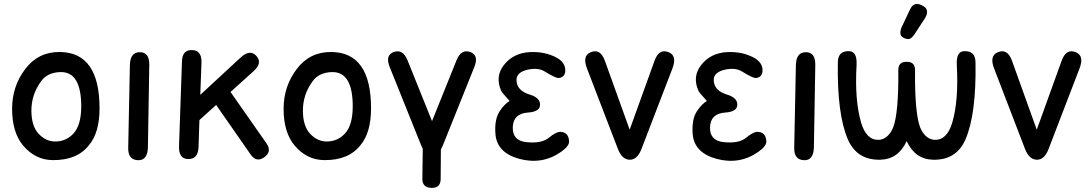

<svg xmlns="http://www.w3.org/2000/svg" viewBox="-20 -770 5395 952"><path d="M280.3 -412.6Q216.3 -411.1 184.6 -368.2Q135.7 -301.8 135.7 -222.2Q135.7 -145.5 170.9 -107.4Q207 -68.4 253.9 -68.4Q307.1 -68.4 343.8 -107.4Q382.3 -148.9 382.8 -240.7Q383.3 -414.6 280.3 -412.6ZM276.4 -512.2Q474.1 -510.7 473.6 -231Q473.1 -111.8 420.9 -49.8Q362.3 24.9 242.2 23.9Q155.3 23.4 94.7 -48.3Q40 -113.3 40 -231Q40 -342.3 105.5 -428.2Q169.9 -513.2 276.4 -512.2Z M674.8 -511.2Q721.2 -510.3 720.2 -447.8L713.4 -41.5Q712.4 24.4 666.5 24.4Q614.3 23.9 615.7 -37.6L624 -447.3Q625.5 -512.2 674.8 -511.2Z M910.6 18.6Q865.7 16.6 867.7 -45.9L882.3 -466.8Q884.3 -525.9 937 -521.5Q981 -517.6 979 -458.5L973.1 -299.8L1173.3 -484.9Q1218.3 -526.4 1249.5 -494.6Q1283.7 -458.5 1237.8 -417.5L1123 -314L1301.3 -59.1Q1329.6 -18.6 1291 9.3Q1251.5 37.6 1223.1 -3.4L1051.8 -249.5L968.8 -174.8L964.4 -41.5Q962.4 21 910.6 18.6Z M1626.5 -412.6Q1562.5 -411.1 1530.8 -368.2Q1481.9 -301.8 1481.9 -222.2Q1481.9 -145.5 1517.1 -107.4Q1553.2 -68.4 1600.1 -68.4Q1653.3 -68.4 1689.9 -107.4Q1728.5 -148.9 1729 -240.7Q1729.5 -414.6 1626.5 -412.6ZM1622.6 -512.2Q1820.3 -510.7 1819.8 -231Q1819.3 -111.8 1767.1 -49.8Q1708.5 24.9 1588.4 23.9Q1501.5 23.4 1440.9 -48.3Q1386.2 -113.3 1386.2 -231Q1386.2 -342.3 1451.7 -428.2Q1516.1 -513.2 1622.6 -512.2Z M1932.6 -512.2Q1977.5 -528.3 2001 -470.2L2122.1 -169.4L2243.2 -470.2Q2266.6 -528.3 2311.5 -512.2Q2355.5 -496.1 2332 -438L2176.3 -50.3Q2171.4 -38.1 2166 -28.3L2165 117.7Q2164.6 162.1 2120.1 161.6Q2073.7 160.6 2074.2 116.2Q2075.2 42 2076.2 -32.2Q2071.8 -40.5 2067.9 -50.3L1912.1 -438Q1888.7 -496.1 1932.6 -512.2Z M2607.4 -300.8Q2662.1 -284.2 2657.2 -246.1Q2653.8 -215.8 2597.7 -211.9Q2524.9 -207 2522.5 -139.6Q2520.5 -72.8 2588.9 -65.4Q2665 -57.1 2701.2 -86.9Q2737.8 -117.2 2759.8 -116.2Q2799.3 -114.3 2801.8 -69.3Q2802.7 -45.9 2762.7 -17.6Q2669.4 48.3 2554.7 17.6Q2443.8 -12.7 2436.5 -105.5Q2430.7 -179.7 2459 -220.7Q2482.4 -254.9 2506.8 -269.5Q2467.8 -311.5 2463.9 -322.3Q2435.1 -391.1 2477.5 -446.3Q2524.9 -507.8 2608.4 -511.7Q2683.1 -515.1 2741.2 -483.4Q2785.6 -458.5 2782.7 -416.5Q2780.3 -386.7 2751 -383.3Q2736.3 -381.3 2680.2 -416Q2648.4 -435.1 2600.1 -425.3Q2541 -413.1 2541 -374Q2541 -320.8 2607.4 -300.8Z M2908.2 -510.7Q2956.5 -531.2 2979 -469.2L3102.1 -127L3225.6 -469.2Q3248 -531.2 3296.4 -510.7Q3337.9 -493.2 3314.5 -431.6L3160.6 -31.2Q3140.1 22 3103 22Q3064.9 22 3043.9 -31.2L2890.1 -431.6Q2866.7 -493.2 2908.2 -510.7Z M3585.4 -300.8Q3640.1 -284.2 3635.3 -246.1Q3631.8 -215.8 3575.7 -211.9Q3502.9 -207 3500.5 -139.6Q3498.5 -72.8 3566.9 -65.4Q3643.1 -57.1 3679.2 -86.9Q3715.8 -117.2 3737.8 -116.2Q3777.3 -114.3 3779.8 -69.3Q3780.8 -45.9 3740.7 -17.6Q3647.5 48.3 3532.7 17.6Q3421.9 -12.7 3414.6 -105.5Q3408.7 -179.7 3437 -220.7Q3460.4 -254.9 3484.9 -269.5Q3445.8 -311.5 3441.9 -322.3Q3413.1 -391.1 3455.6 -446.3Q3502.9 -507.8 3586.4 -511.7Q3661.1 -515.1 3719.2 -483.4Q3763.7 -458.5 3760.7 -416.5Q3758.3 -386.7 3729 -383.3Q3714.4 -381.3 3658.2 -416Q3626.5 -435.1 3578.1 -425.3Q3519 -413.1 3519 -374Q3519 -320.8 3585.4 -300.8Z M3977.1 -511.2Q4023.4 -510.3 4022.5 -447.8L4015.6 -41.5Q4014.6 24.4 3968.8 24.4Q3916.5 23.9 3918 -37.6L3926.3 -447.3Q3927.7 -512.2 3977.1 -511.2Z M4513.7 -599.1Q4498 -576.2 4484.4 -576.2Q4470.7 -576.2 4457.5 -584Q4444.3 -591.8 4444.3 -606.7Q4444.3 -621.6 4451.2 -636.2L4491.2 -721.2Q4504.4 -750.5 4527.3 -750.5Q4539.6 -750.5 4558.1 -739.7Q4576.7 -729 4576.7 -712.2Q4576.7 -695.3 4565.4 -678.2ZM4759.3 -516.1Q4815.9 -519.5 4816.9 -461.4Q4821.3 -204.1 4767.1 -78.6Q4722.2 24.4 4606.9 22Q4517.1 20 4475.6 -70.3Q4434.1 20 4344.2 22Q4229 24.4 4184.1 -78.6Q4129.9 -204.1 4134.3 -461.4Q4135.3 -519.5 4191.9 -516.1Q4230.5 -514.2 4227.1 -447.8Q4217.3 -272 4249.5 -162.6Q4275.4 -74.2 4337.4 -76.7Q4376 -78.6 4401.9 -123.5Q4431.2 -174.8 4434.1 -360.4Q4433.6 -390.6 4434.1 -423.3Q4434.6 -464.4 4475.1 -463.4Q4475.1 -463.4 4475.6 -463.4H4476.1Q4516.6 -464.4 4517.1 -423.3Q4517.6 -390.6 4517.1 -360.4Q4520 -174.8 4549.3 -123.5Q4575.2 -78.6 4613.8 -76.7Q4675.8 -74.2 4701.7 -162.6Q4733.9 -272 4724.1 -447.8Q4720.7 -514.2 4759.3 -516.1Z M4926.8 -510.7Q4975.1 -531.2 4997.6 -469.2L5120.6 -127L5244.1 -469.2Q5266.6 -531.2 5314.9 -510.7Q5356.4 -493.2 5333 -431.6L5179.2 -31.2Q5158.7 22 5121.6 22Q5083.5 22 5062.5 -31.2L4908.7 -431.6Q4885.3 -493.2 4926.8 -510.7Z"/></svg>

Font: Comic Relief LRS
Style: Regular
Weight: 400
Designer: Jeff Davis
Foundry: Loudifier
Version: Version 1.0